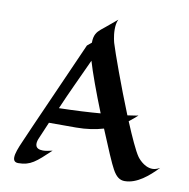

<svg xmlns="http://www.w3.org/2000/svg" viewBox="-89 -888 984 1001"><g transform="rotate(10 403.0 -387.5)"><path d="M647 -327C647 -327 628 -323 590 -318C532 -461 471 -630 457 -677C457 -677 447 -711 447 -748C447 -766 449 -786 457 -801C405 -757 376 -734 376 -734C356 -717 342 -700 342 -659L319 -640C101 -150 75 -88 75 -88C59 -52 47 -21 47 0C47 16 54 26 73 26C137 26 165 0 238 -69C217 -64 201 -61 188 -61C143 -61 145 -91 154 -115L194 -209H338C393 -209 441 -217 482 -229C521 -134 556 -52 570 -28C590 9 610 22 635 22C700 22 759 -29 806 -78C792 -70 779 -66 767 -66C719 -66 685 -115 685 -115C666 -142 635 -210 602 -289C619 -302 634 -315 647 -327ZM356 -566C372 -510 410 -406 451 -304C392 -299 319 -295 232 -293C269 -380 310 -465 356 -566Z"/></g></svg>

Font: Eagle Lake
Style: Regular
Weight: 400
Designer: Astigmatic (AOETI)
Foundry: Astigmatic (AOETI)
Version: Version 1.000